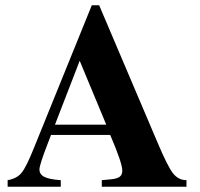

<svg xmlns="http://www.w3.org/2000/svg" viewBox="-20 -710 762 730"><path d="M689 -25V0H367V-25L399 -28Q424 -30 434.5 -37.5Q445 -45 445 -61Q445 -90 399 -197H174L161 -163Q130 -83 130 -66Q130 -47 148.5 -37.5Q167 -28 211 -25V0H9V-25Q44 -31 62 -53Q80 -75 108 -145L329 -690H357L579 -168Q617 -78 637.5 -51.5Q658 -25 689 -25ZM189 -236H384L283 -479Z"/></svg>

Font: STIX MathJax Main
Style: Bold
Weight: 700
Designer: MicroPress Inc., with final additions and corrections provided by Coen Hoffman, Elsevier (retired)
Version: Version 1.1.1